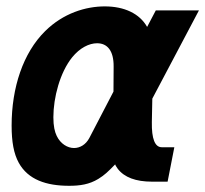

<svg xmlns="http://www.w3.org/2000/svg" viewBox="-20 -580 655 613"><path d="M465.3 0H515.1L536.6 -109.9H496.6C474.6 -109.9 463.9 -136.7 464.8 -190.4L466.3 -265.1L615.2 -546.9H477.5L449.7 -494.1C425.8 -536.6 377 -559.6 314.5 -559.6C253.9 -559.6 182.1 -538.1 124 -480.5C53.7 -411.1 17.1 -300.3 17.1 -179.2C17.1 -127 23.9 -89.4 40 -60.1C69.8 -6.3 127.9 13.2 200.7 13.2C235.4 13.2 265.1 8.8 293.9 -8.8C314.5 -21.5 324.7 -31.7 347.7 -55.2C348.6 -51.8 351.6 -47.4 356 -41C377 -13.7 413.6 0 465.3 0ZM265.1 -139.2C253.9 -118.2 235.4 -107.4 216.3 -107.4C195.8 -107.4 173.3 -120.6 161.1 -146C154.8 -159.2 150.4 -176.8 150.4 -205.6C150.4 -268.6 171.4 -348.6 210.4 -397C234.9 -427.2 264.6 -441.9 290 -441.9C321.8 -441.9 343.3 -419.4 342.8 -367.2L342.3 -287.6Z"/></svg>

Font: Hack
Style: Bold Oblique
Weight: 700
Italic angle: -12°
Monospace: yes
Designer: Christopher Simpkins
Foundry: Christopher Simpkins
Version: Version 2.010